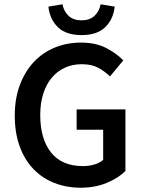

<svg xmlns="http://www.w3.org/2000/svg" viewBox="-20 -865 668 897"><path d="M357 12Q291 12 234.5 -10Q178 -32 136.5 -75Q95 -118 72 -181Q49 -244 49 -325Q49 -405 73 -468.5Q97 -532 138.5 -576Q180 -620 236.5 -643Q293 -666 358 -666Q428 -666 476.5 -640.5Q525 -615 556 -583L494 -508Q469 -532 438.5 -548.5Q408 -565 362 -565Q318 -565 282.5 -548.5Q247 -532 221.5 -501.5Q196 -471 182 -427Q168 -383 168 -328Q168 -216 218.5 -152.5Q269 -89 368 -89Q396 -89 421 -96.5Q446 -104 462 -118V-259H338V-354H566V-66Q533 -33 478.5 -10.5Q424 12 357 12ZM361 -701Q289 -701 251 -737.5Q213 -774 206 -834L272 -845Q278 -812 300.5 -791Q323 -770 361 -770Q399 -770 421.5 -791Q444 -812 450 -845L516 -834Q509 -774 471 -737.5Q433 -701 361 -701Z"/></svg>

Font: Giro Semibold
Style: Regular
Weight: 600
Designer: Paul D. Hunt
Foundry: Adobe Systems Incorporated
Version: Version 1.000;PS 1.0;hotconv 1.0.88;makeotf.lib2.5.647800